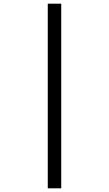

<svg xmlns="http://www.w3.org/2000/svg" viewBox="-20 -780 591 1041"><path d="M239 -760V241H312V-760Z"/></svg>

Font: Noto Sans Kayah Li
Style: Regular
Weight: 400
Designer: Monotype Design Team, Sérgio Martins
Foundry: Monotype Imaging Inc.
Version: Version 2.002